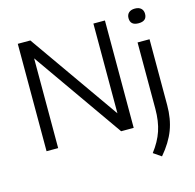

<svg xmlns="http://www.w3.org/2000/svg" viewBox="-136 -906 1300 1278"><g transform="rotate(-15 514.0 -266.5)"><path d="M90.5 0V-740H177L611.5 -121.5V-740H691V0H604.5L170.5 -618.5V0ZM824 232 770 195Q819 131.5 841 66Q863 0.5 863 -85V-542.5H945.5V-89Q945.5 6 917 81.2Q888.5 156.5 824 232ZM903.5 -664Q846.5 -664 846.5 -714Q846.5 -737.5 861.2 -751.2Q876 -765 903.5 -765Q931 -765 945.8 -751.2Q960.5 -737.5 960.5 -714Q960.5 -664 903.5 -664Z"/></g></svg>

Font: Encode Sans SemiExpanded SemiExpanded
Style: Regular
Weight: 400
Width: 6
Designer: Multiple Designers
Foundry: Impallari Type
Version: Version 3.000; ttfautohint (v1.8.3) -l 8 -r 50 -G 200 -x 14 